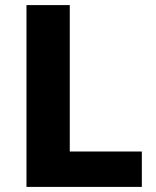

<svg xmlns="http://www.w3.org/2000/svg" viewBox="-20 -734 613 754"><path d="M84 0H537V-139H254V-714H84Z"/></svg>

Font: Noto Sans Telugu ExtraBold
Style: Regular
Weight: 800
Designer: Jelle Bosma - Monotype Design Team
Foundry: Monotype Imaging Inc.
Version: Version 2.005